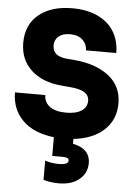

<svg xmlns="http://www.w3.org/2000/svg" viewBox="-66 -800 790 1135"><g transform="rotate(5 329.5 -233.0)"><path d="M235 273V159Q272 172 316 172Q373 172 373 147Q373 137 363.5 132.5Q354 128 332 128H274V17Q152 3 87 -62.5Q22 -128 22 -227H202Q202 -185 235.5 -159.5Q269 -134 334 -134Q392 -134 424.5 -155.5Q457 -177 457 -215Q457 -247 429.5 -264.5Q402 -282 339 -287L292 -291Q178 -301 111.5 -362.5Q45 -424 45 -524Q45 -631 118.5 -691.5Q192 -752 317 -752Q405 -752 468.5 -722Q532 -692 565 -637.5Q598 -583 598 -511H418Q418 -548 391 -573Q364 -598 317 -598Q273 -598 249 -577.5Q225 -557 225 -524Q225 -459 310 -452L357 -448Q484 -437 560.5 -377Q637 -317 637 -215Q637 -119 571.5 -57.5Q506 4 390 17V46Q440 55 466.5 82Q493 109 493 152Q493 210 448.5 248Q404 286 325 286Q299 286 274 282Q249 278 235 273Z"/></g></svg>

Font: Sora-SIA ExtraBold
Style: Regular
Weight: 800
Designer: Jonathan Barnbrook, Julián Moncada
Foundry: Barnbrook Fonts
Version: Version 2.000